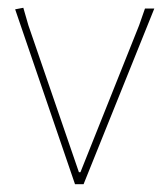

<svg xmlns="http://www.w3.org/2000/svg" viewBox="-20 -474 424 494"><path d="M40 -454 53 -409 183 -31H187L338 -409L353 -452H377L195 0H173L19 -450Z"/></svg>

Font: Alegreya Sans Thin
Style: Regular
Weight: 100
Designer: Juan Pablo del Peral
Foundry: Huerta Tipografica
Version: Version 2.007